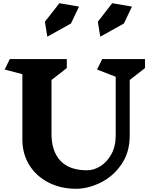

<svg xmlns="http://www.w3.org/2000/svg" viewBox="-20 -1153 938 1193"><path d="M786 -656V-310Q786 -205 733.5 -130Q681 -55 603.5 -17.5Q526 20 453 20Q357 20 280.5 -19.5Q204 -59 161.5 -128.5Q119 -198 119 -285V-692L9 -721L41 -786H395V-730L300 -656V-321Q300 -214 355 -154.5Q410 -95 521 -95Q563 -95 604 -120.5Q645 -146 672 -195Q699 -244 699 -311V-676L583 -721L615 -786H881V-730ZM421 -1007 274 -925 259 -1018 349 -1133 471 -1112ZM750 -1007 603 -925 588 -1018 677 -1133 800 -1112Z"/></svg>

Font: Inknut Antiqua
Style: Bold
Weight: 700
Designer: Claus Eggers Sørensen
Foundry: Claus Eggers Sørensen
Version: Version 1.003; ttfautohint (v1.8.2) -l 8 -r 50 -G 200 -x 14 